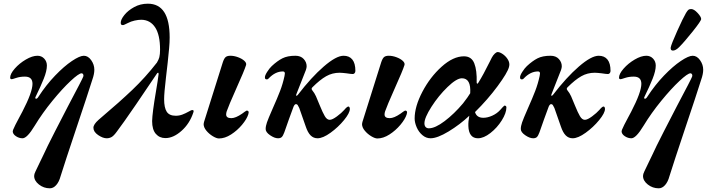

<svg xmlns="http://www.w3.org/2000/svg" viewBox="-20 -735 3855 1040"><path d="M165 218Q165 208 172 194L195 146Q204 126 216 102.5Q228 79 239 54Q263 5 349 -161Q427 -308 431 -320Q432 -322 432 -326Q432 -331 429 -334.5Q426 -338 422 -338Q407 -338 362.5 -296.5Q318 -255 264 -189Q210 -123 168 -54Q127 14 102 14Q83 14 66 2.5Q49 -9 49 -24L51 -32Q59 -52 85 -100L101 -130Q156 -236 156 -281Q156 -320 115 -320Q89 -320 68 -313Q47 -306 44 -306Q35 -306 35 -314Q35 -335 60 -363.5Q85 -392 120 -412.5Q155 -433 183 -433Q205 -433 219.5 -417.5Q234 -402 234 -380Q234 -351 217 -308.5Q200 -266 173 -211Q170 -206 171.5 -203Q173 -200 175 -200Q182 -200 189 -212Q230 -275 278.5 -325.5Q327 -376 369.5 -404.5Q412 -433 434 -433Q457 -433 474 -409Q491 -385 491 -357Q491 -334 480 -303Q453 -217 395 -45Q332 143 308 220Q300 250 284.5 267.5Q269 285 250 285Q217 285 191 264.5Q165 244 165 218Z M486 -43Q486 -61 514 -86L536 -105Q626 -181 696.5 -248Q767 -315 830 -396Q840 -413 843 -425Q847 -441 847 -466Q847 -546 820.5 -586.5Q794 -627 746 -628Q729 -628 709 -623.5Q689 -619 672 -610Q667 -608 658.5 -603.5Q650 -599 646 -599Q639 -599 636.5 -602Q634 -605 634 -612Q634 -629 653.5 -653.5Q673 -678 706.5 -696.5Q740 -715 781 -715Q899 -715 899 -532Q899 -505 896 -473Q889 -396 879 -315Q869 -230 869 -198Q869 -152 883 -130Q897 -108 932 -108Q951 -108 968 -114.5Q985 -121 1001 -130Q1017 -139 1020 -139Q1029 -139 1029 -133L1027 -125Q1007 -65 963 -26Q919 13 876 13Q844 13 824 -10Q804 -33 804 -79Q805 -124 825 -241Q835 -299 839 -333V-335Q839 -341 836 -341Q832 -341 829 -335Q790 -276 717 -169.5Q644 -63 612 -21Q596 1 584 7.5Q572 14 558 14Q537 14 511.5 -3.5Q486 -21 486 -43Z M1083 -63Q1083 -66 1085 -74L1187 -398Q1194 -419 1202.5 -426Q1211 -433 1228 -433Q1248 -433 1269.5 -425Q1291 -417 1303.5 -405.5Q1316 -394 1313 -383Q1303 -351 1261 -258Q1217 -159 1208 -132Q1205 -123 1205 -115Q1205 -95 1233 -95Q1256 -95 1291 -119Q1297 -124 1306 -130Q1315 -136 1316 -136Q1327 -136 1327 -126Q1327 -124 1325 -116Q1317 -90 1291 -59Q1265 -28 1231.5 -6.5Q1198 15 1166 15Q1153 15 1133 3Q1113 -9 1098 -27Q1083 -45 1083 -63Z M1419 -36Q1419 -52 1426 -72Q1432 -90 1457 -147Q1482 -203 1497 -242Q1512 -281 1521 -323L1523 -337Q1523 -348 1512 -348Q1471 -348 1435 -310Q1432 -305 1425 -305Q1415 -305 1415 -315Q1414 -325 1427 -345.5Q1440 -366 1452 -377Q1482 -405 1509.5 -419Q1537 -433 1580 -433Q1609 -433 1625 -415.5Q1641 -398 1641 -376Q1641 -368 1637 -356L1585 -224Q1584 -222 1584 -219Q1584 -216 1586 -216Q1589 -216 1594 -222Q1666 -316 1733.5 -374.5Q1801 -433 1841 -433Q1872 -433 1888.5 -412.5Q1905 -392 1905 -351Q1905 -344 1901 -339Q1897 -334 1891 -334Q1882 -334 1856 -338Q1846 -339 1837 -340Q1828 -341 1820 -341Q1780 -341 1746.5 -322Q1713 -303 1672 -262Q1668 -258 1668 -254Q1668 -250 1672 -245Q1683 -232 1691.5 -213.5Q1700 -195 1713 -162Q1728 -125 1739.5 -105.5Q1751 -86 1766 -86Q1780 -86 1805 -104.5Q1830 -123 1845 -140Q1860 -158 1867 -158Q1871 -158 1873 -154Q1875 -150 1875 -145Q1875 -123 1843.5 -84.5Q1812 -46 1770.5 -16Q1729 14 1700 14Q1678 14 1662.5 -1.5Q1647 -17 1636 -50L1601 -150Q1596 -161 1592.5 -166Q1589 -171 1583 -171Q1574 -171 1567 -149Q1561 -131 1545 -89L1520 -18Q1513 1 1506 7.5Q1499 14 1486 14Q1467 14 1443 -2.5Q1419 -19 1419 -36Z M1941 -63Q1941 -66 1943 -74L2045 -398Q2052 -419 2060.5 -426Q2069 -433 2086 -433Q2106 -433 2127.5 -425Q2149 -417 2161.5 -405.5Q2174 -394 2171 -383Q2161 -351 2119 -258Q2075 -159 2066 -132Q2063 -123 2063 -115Q2063 -95 2091 -95Q2114 -95 2149 -119Q2155 -124 2164 -130Q2173 -136 2174 -136Q2185 -136 2185 -126Q2185 -124 2183 -116Q2175 -90 2149 -59Q2123 -28 2089.5 -6.5Q2056 15 2024 15Q2011 15 1991 3Q1971 -9 1956 -27Q1941 -45 1941 -63Z M2226 -93Q2226 -158 2268 -238Q2310 -318 2372.5 -374Q2435 -430 2493 -430Q2534 -430 2549 -392Q2564 -354 2562 -288Q2562 -283 2565 -282Q2568 -281 2571 -287Q2598 -330 2633 -401L2644 -423Q2651 -436 2660 -444.5Q2669 -453 2676 -453Q2687 -453 2702.5 -442.5Q2718 -432 2728.5 -416.5Q2739 -401 2739 -386Q2739 -380 2737 -372Q2729 -341 2675.5 -268.5Q2622 -196 2553 -128Q2562 -97 2598 -97Q2621 -97 2646.5 -108.5Q2672 -120 2690 -140Q2695 -146 2703 -154.5Q2711 -163 2712 -163Q2723 -163 2723 -153Q2723 -123 2698 -83Q2673 -43 2636.5 -14.5Q2600 14 2569 14Q2544 14 2531 -3Q2518 -20 2517 -52Q2516 -76 2522 -108Q2471 -60 2410 -23Q2349 14 2312 14Q2288 14 2268 -3Q2248 -20 2237 -45.5Q2226 -71 2226 -93ZM2488 -175Q2516 -211 2527 -230Q2532 -311 2482 -311Q2453 -311 2404 -263.5Q2355 -216 2317 -156.5Q2279 -97 2279 -67Q2279 -54 2285.5 -47Q2292 -40 2303 -40Q2337 -40 2388.5 -79Q2440 -118 2488 -175Z M2801 -36Q2801 -52 2808 -72Q2814 -90 2839 -147Q2864 -203 2879 -242Q2894 -281 2903 -323L2905 -337Q2905 -348 2894 -348Q2853 -348 2817 -310Q2814 -305 2807 -305Q2797 -305 2797 -315Q2796 -325 2809 -345.5Q2822 -366 2834 -377Q2864 -405 2891.5 -419Q2919 -433 2962 -433Q2991 -433 3007 -415.5Q3023 -398 3023 -376Q3023 -368 3019 -356L2967 -224Q2966 -222 2966 -219Q2966 -216 2968 -216Q2971 -216 2976 -222Q3048 -316 3115.5 -374.5Q3183 -433 3223 -433Q3254 -433 3270.5 -412.5Q3287 -392 3287 -351Q3287 -344 3283 -339Q3279 -334 3273 -334Q3264 -334 3238 -338Q3228 -339 3219 -340Q3210 -341 3202 -341Q3162 -341 3128.5 -322Q3095 -303 3054 -262Q3050 -258 3050 -254Q3050 -250 3054 -245Q3065 -232 3073.5 -213.5Q3082 -195 3095 -162Q3110 -125 3121.5 -105.5Q3133 -86 3148 -86Q3162 -86 3187 -104.5Q3212 -123 3227 -140Q3242 -158 3249 -158Q3253 -158 3255 -154Q3257 -150 3257 -145Q3257 -123 3225.5 -84.5Q3194 -46 3152.5 -16Q3111 14 3082 14Q3060 14 3044.5 -1.5Q3029 -17 3018 -50L2983 -150Q2978 -161 2974.5 -166Q2971 -171 2965 -171Q2956 -171 2949 -149Q2943 -131 2927 -89L2902 -18Q2895 1 2888 7.5Q2881 14 2868 14Q2849 14 2825 -2.5Q2801 -19 2801 -36Z M3463 218Q3463 208 3470 194L3493 146Q3502 126 3514 102.5Q3526 79 3537 54Q3561 5 3647 -161Q3725 -308 3729 -320Q3730 -322 3730 -326Q3730 -331 3727 -334.5Q3724 -338 3720 -338Q3705 -338 3660.5 -296.5Q3616 -255 3562 -189Q3508 -123 3466 -54Q3425 14 3400 14Q3381 14 3364 2.5Q3347 -9 3347 -24L3349 -32Q3357 -52 3383 -100L3399 -130Q3454 -236 3454 -281Q3454 -320 3413 -320Q3387 -320 3366 -313Q3345 -306 3342 -306Q3333 -306 3333 -314Q3333 -335 3358 -363.5Q3383 -392 3418 -412.5Q3453 -433 3481 -433Q3503 -433 3517.5 -417.5Q3532 -402 3532 -380Q3532 -351 3515 -308.5Q3498 -266 3471 -211Q3468 -206 3469.5 -203Q3471 -200 3473 -200Q3480 -200 3487 -212Q3528 -275 3576.5 -325.5Q3625 -376 3667.5 -404.5Q3710 -433 3732 -433Q3755 -433 3772 -409Q3789 -385 3789 -357Q3789 -334 3778 -303Q3751 -217 3693 -45Q3630 143 3606 220Q3598 250 3582.5 267.5Q3567 285 3548 285Q3515 285 3489 264.5Q3463 244 3463 218ZM3613 -478Q3616 -495 3648 -566.5Q3680 -638 3696 -665Q3704 -678 3709 -682Q3714 -686 3724 -686Q3739 -686 3758.5 -665Q3778 -644 3778 -632Q3778 -622 3732.5 -565Q3687 -508 3659 -480Q3640 -461 3625 -461Q3611 -461 3613 -478Z"/></svg>

Font: EB Garamond
Style: Bold Italic
Weight: 700
Italic angle: -17.2°
Designer: Georg Duffner and Octavio Pardo
Foundry: Georg Duffner
Version: Version 1.000